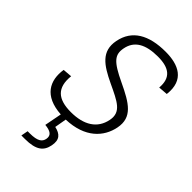

<svg xmlns="http://www.w3.org/2000/svg" viewBox="-299 -840 1220 1220"><g transform="rotate(45 311.0 -230.0)"><path d="M557 -552 620 -557C637.5 -700.5 539.5 -742 425.5 -742C274.5 -742 178 -687 155 -568C133 -455.5 208.5 -405.5 320 -352.5C432 -299.5 497.5 -271.5 480.5 -185C462 -91 386 -44.5 270.5 -44.5C153 -44.5 98.5 -93 110.5 -207L48.5 -202C31.5 -92 78 1 235.5 11L213 127.5C262.5 132.5 287.5 148 280.5 185.5C274.5 216.5 251.5 235.5 181.5 235.5H162L153 282.5H185C285 282.5 322.5 250 334 190C346 129.5 319 103.5 267 92L281 12C449 6.5 529 -83.5 549 -185.5C571 -298 492.5 -345 364.5 -405.5C236.5 -466 208 -499 221.5 -568.5C237 -648.5 301.5 -685.5 412.5 -685.5C515 -685.5 565 -646.5 557 -552Z"/></g></svg>

Font: Monaspace Neon ExtraLight
Style: Italic
Weight: 200
Italic angle: -11°
Designer: Riley Cran & the Lettermatic Team
Foundry: Lettermatic
Version: Version 1.200 (Monaspace Neon)